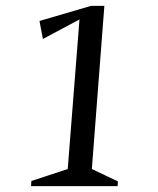

<svg xmlns="http://www.w3.org/2000/svg" viewBox="-20 -632 536 652"><path d="M85.5 0 86.5 -17.4 210 -58 249.9 -566 125.7 -499.6 114.1 -560.8 288.9 -612H334.4L291.9 -58L380.4 -16L379.4 0Z"/></svg>

Font: Ancizar Serif Light
Style: Italic
Weight: 300
Italic angle: -4°
Designer: Cesar Puertas, Viviana Monsalve, Julian Moncada, Julian Prieto, Jose Castro, Felipe Aragon, Mariel Hernandez, Sara Alarc
Version: Version 8.100